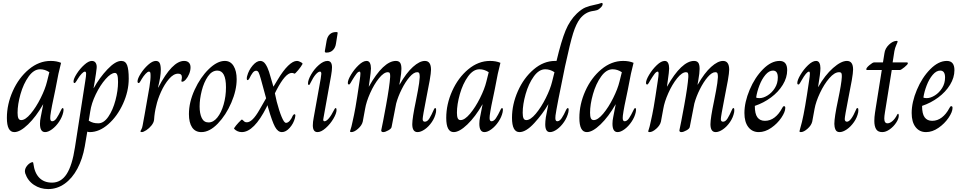

<svg xmlns="http://www.w3.org/2000/svg" viewBox="-20 -892 6564 1311"><path d="M27 -87Q27 -180 67.5 -270.5Q108 -361 177 -418.5Q246 -476 326 -476Q367 -476 397 -463Q384 -412 379 -388L358 -280Q330 -152 324 -103Q323 -96 323 -86Q323 -64 336 -64Q352 -64 366 -84.5Q380 -105 398 -143Q399 -144 401.5 -149Q404 -154 408 -154Q414 -154 414 -142L412 -126Q405 -93 383.5 -61Q362 -29 335.5 -9.5Q309 10 288 10Q253 10 253 -47Q253 -69 258 -92L275 -179H274Q226 -95 171.5 -42.5Q117 10 78 10Q27 10 27 -87ZM301 -335 317 -399Q287 -419 254 -419Q211 -419 175.5 -369.5Q140 -320 120 -249.5Q100 -179 100 -122Q100 -97 105.5 -84.5Q111 -72 125 -72Q153 -72 189.5 -115.5Q226 -159 257.5 -222Q289 -285 301 -335Z M152 291Q150 283 150 278Q150 259 163.5 241.5Q177 224 194 217L202 215Q206 215 207 220Q208 225 208 226Q216 289 248.5 322Q281 355 335 355Q397 355 435 296.5Q473 238 492 113L562 -337Q568 -373 568 -388Q568 -403 560 -403Q551 -403 537 -388Q523 -373 511 -353Q507 -347 502 -338.5Q497 -330 494 -327.5Q491 -325 488 -325Q482 -325 482 -336Q482 -354 504 -388.5Q526 -423 555.5 -449.5Q585 -476 607 -476Q625 -476 633.5 -462.5Q642 -449 640 -427Q637 -397 627 -337Q621 -303 619 -290H620Q659 -361 713.5 -418.5Q768 -476 808 -476Q837 -476 848 -447Q859 -418 859 -355Q859 -269 820 -183.5Q781 -98 719.5 -44Q658 10 593 10Q584 10 576 7L559 107Q544 193 508.5 259.5Q473 326 421.5 362.5Q370 399 309 399Q255 399 212 370.5Q169 342 152 291ZM786 -332Q786 -365 781 -379.5Q776 -394 765 -394Q738 -394 701 -352Q664 -310 634 -248Q604 -186 596 -130L586 -68Q602 -58 617 -54Q632 -50 651 -50Q689 -50 720 -95.5Q751 -141 768.5 -207.5Q786 -274 786 -332Z M939 5Q939 2 945 -8Q951 -18 954 -36Q958 -57 961 -74.5Q964 -92 967 -107Q992 -244 1000.5 -298.5Q1009 -353 1008 -378Q1008 -391 1006 -397Q1004 -403 997 -403Q988 -403 974 -388Q960 -373 948 -353Q943 -344 939 -337.5Q935 -331 932.5 -328Q930 -325 927 -325Q923 -325 921 -328Q919 -331 919 -336Q919 -355 940.5 -389Q962 -423 991.5 -449.5Q1021 -476 1044 -476Q1063 -476 1070.5 -461Q1078 -446 1078 -414Q1078 -370 1059 -295H1061Q1156 -476 1237 -476Q1258 -476 1269.5 -464.5Q1281 -453 1281 -432Q1281 -410 1271.5 -387Q1262 -364 1248.5 -349Q1235 -334 1224 -334Q1217 -334 1219 -343Q1222 -357 1222 -365Q1222 -389 1196 -389Q1165 -389 1134 -353Q1103 -317 1079.5 -265Q1056 -213 1047 -170Q1035 -124 1032 -74Q1030 -55 1014.5 -35.5Q999 -16 979 -3Q959 10 948 10Q944 10 941.5 8.5Q939 7 939 5Z M1270 -113Q1270 -194 1309 -279Q1348 -364 1405.5 -420Q1463 -476 1515 -476Q1554 -476 1575 -441.5Q1596 -407 1596 -351Q1596 -276 1559.5 -191Q1523 -106 1467 -48Q1411 10 1355 10Q1313 10 1291.5 -22.5Q1270 -55 1270 -113ZM1523 -296Q1523 -410 1464 -410Q1427 -410 1399.5 -370Q1372 -330 1357.5 -272.5Q1343 -215 1343 -165Q1343 -117 1357.5 -86.5Q1372 -56 1404 -56Q1437 -56 1464 -89.5Q1491 -123 1507 -178.5Q1523 -234 1523 -296Z M1579 -12Q1575 -15 1592 -35.5Q1609 -56 1626 -72Q1631 -78 1635 -74Q1645 -64 1650.5 -60.5Q1656 -57 1666 -57Q1703 -57 1751 -141L1797 -221L1761 -353Q1752 -385 1746 -397Q1740 -409 1729 -409Q1716 -409 1705 -394.5Q1694 -380 1682 -355Q1676 -345 1671 -345Q1665 -345 1665 -354Q1665 -364 1667 -371Q1678 -413 1705 -444.5Q1732 -476 1757 -476Q1778 -476 1792.5 -454.5Q1807 -433 1817 -402Q1827 -371 1847 -300L1875 -346Q1913 -410 1947 -443Q1981 -476 2007 -476Q2020 -476 2037 -466Q2042 -463 2044.5 -460Q2047 -457 2045 -454Q2036 -437 2016 -413Q1996 -389 1991 -389Q1990 -389 1985 -391.5Q1980 -394 1972 -394Q1929 -394 1868 -277L1857 -255Q1868 -197 1886 -141Q1904 -85 1919 -63Q1927 -53 1932 -53Q1946 -53 1958.5 -67.5Q1971 -82 1979 -102Q1985 -112 1991 -112Q1997 -112 1997 -103Q1997 -98 1994 -86Q1984 -48 1958 -19Q1932 10 1905 10Q1877 10 1857.5 -26.5Q1838 -63 1812 -153L1806 -174L1800 -160Q1714 10 1631 10Q1601 10 1579 -12Z M2198 -543 2210 -613Q2215 -642 2231.5 -657.5Q2248 -673 2273 -673H2277Q2283 -673 2284.5 -671Q2286 -669 2285 -663L2274 -594Q2270 -566 2253 -549.5Q2236 -533 2211 -533H2207Q2197 -533 2198 -543ZM2116 -36Q2116 -59 2122 -89L2170 -356Q2174 -382 2174 -388Q2174 -403 2165 -403Q2153 -403 2136 -384Q2119 -365 2099 -324Q2095 -312 2089 -312Q2083 -312 2083 -322Q2083 -346 2104.5 -383.5Q2126 -421 2157.5 -448.5Q2189 -476 2216 -476Q2247 -476 2247 -432Q2247 -411 2241 -377L2189 -88L2187 -75Q2187 -64 2196 -64Q2208 -64 2225 -83.5Q2242 -103 2262 -143Q2267 -154 2272 -154Q2278 -154 2278 -141Q2278 -118 2256.5 -81.5Q2235 -45 2204 -17.5Q2173 10 2148 10Q2116 10 2116 -36Z M2370 4Q2370 1 2374.5 -10.5Q2379 -22 2387 -60Q2398 -107 2407.5 -161Q2417 -215 2435 -337Q2441 -375 2441 -390Q2441 -403 2435 -403Q2425 -403 2413 -387Q2401 -371 2384 -343Q2379 -334 2375 -327.5Q2371 -321 2368.5 -318Q2366 -315 2363 -315Q2355 -315 2355 -326Q2355 -346 2377 -382.5Q2399 -419 2429 -447.5Q2459 -476 2483 -476Q2499 -476 2506 -461.5Q2513 -447 2513 -425Q2513 -404 2503 -336L2498 -301H2499Q2548 -388 2594.5 -432Q2641 -476 2683 -476Q2703 -476 2712 -463.5Q2721 -451 2721 -422Q2721 -394 2712 -343L2707 -315H2709Q2754 -394 2799.5 -435Q2845 -476 2881 -476Q2923 -476 2923 -416Q2923 -395 2914 -343L2891 -223Q2866 -96 2866 -79Q2866 -61 2881 -61Q2898 -61 2912 -83.5Q2926 -106 2942 -143Q2946 -154 2952 -154Q2958 -154 2958 -142Q2958 -133 2957 -126Q2950 -90 2928.5 -58.5Q2907 -27 2880 -8.5Q2853 10 2831 10Q2795 10 2795 -44Q2795 -85 2820 -204Q2823 -219 2833.5 -274Q2844 -329 2846 -366Q2846 -383 2843 -391Q2840 -399 2828 -399Q2805 -399 2776.5 -366Q2748 -333 2723 -283Q2698 -233 2685 -185L2654 -26Q2653 -14 2631.5 -2Q2610 10 2597 10Q2583 10 2583 -2Q2592 -41 2616 -172.5Q2640 -304 2644 -366V-376Q2644 -387 2641 -393Q2638 -399 2628 -399Q2601 -399 2567.5 -357.5Q2534 -316 2507.5 -256.5Q2481 -197 2473 -149L2457 -62Q2451 -36 2425 -13Q2399 10 2379 10Q2370 10 2370 4Z M3027 -87Q3027 -180 3067.5 -270.5Q3108 -361 3177 -418.5Q3246 -476 3326 -476Q3367 -476 3397 -463Q3384 -412 3379 -388L3358 -280Q3330 -152 3324 -103Q3323 -96 3323 -86Q3323 -64 3336 -64Q3352 -64 3366 -84.5Q3380 -105 3398 -143Q3399 -144 3401.5 -149Q3404 -154 3408 -154Q3414 -154 3414 -142L3412 -126Q3405 -93 3383.5 -61Q3362 -29 3335.5 -9.5Q3309 10 3288 10Q3253 10 3253 -47Q3253 -69 3258 -92L3275 -179H3274Q3226 -95 3171.5 -42.5Q3117 10 3078 10Q3027 10 3027 -87ZM3301 -335 3317 -399Q3287 -419 3254 -419Q3211 -419 3175.5 -369.5Q3140 -320 3120 -249.5Q3100 -179 3100 -122Q3100 -97 3105.5 -84.5Q3111 -72 3125 -72Q3153 -72 3189.5 -115.5Q3226 -159 3257.5 -222Q3289 -285 3301 -335Z M3476 -88Q3476 -179 3516 -269.5Q3556 -360 3624 -418Q3692 -476 3770 -476H3780Q3813 -614 3842 -684Q3871 -754 3919 -800Q3951 -830 3977 -841Q4003 -852 4048 -861Q4068 -865 4076.5 -868.5Q4085 -872 4088 -872Q4095 -872 4095 -864Q4095 -851 4076 -835Q4066 -826 4057.5 -823Q4049 -820 4041 -819Q4033 -818 4029 -817Q3977 -810 3941 -765Q3914 -730 3893.5 -665Q3873 -600 3838 -438Q3780 -158 3773 -103Q3772 -96 3772 -86Q3772 -64 3785 -64Q3801 -64 3815.5 -85.5Q3830 -107 3846 -143Q3852 -154 3857 -154Q3863 -154 3863 -143L3861 -126Q3853 -91 3831.5 -59.5Q3810 -28 3783.5 -9Q3757 10 3735 10Q3703 10 3703 -43Q3703 -63 3707 -91L3724 -179H3723Q3686 -115 3629 -52.5Q3572 10 3527 10Q3476 10 3476 -88ZM3750 -335 3766 -399Q3736 -419 3703 -419Q3660 -419 3624.5 -369.5Q3589 -320 3569 -249.5Q3549 -179 3549 -122Q3549 -97 3554.5 -84.5Q3560 -72 3574 -72Q3602 -72 3638.5 -115.5Q3675 -159 3706.5 -222Q3738 -285 3750 -335Z M3936 -87Q3936 -180 3976.5 -270.5Q4017 -361 4086 -418.5Q4155 -476 4235 -476Q4276 -476 4306 -463Q4293 -412 4288 -388L4267 -280Q4239 -152 4233 -103Q4232 -96 4232 -86Q4232 -64 4245 -64Q4261 -64 4275 -84.5Q4289 -105 4307 -143Q4308 -144 4310.5 -149Q4313 -154 4317 -154Q4323 -154 4323 -142L4321 -126Q4314 -93 4292.5 -61Q4271 -29 4244.5 -9.5Q4218 10 4197 10Q4162 10 4162 -47Q4162 -69 4167 -92L4184 -179H4183Q4135 -95 4080.5 -42.5Q4026 10 3987 10Q3936 10 3936 -87ZM4210 -335 4226 -399Q4196 -419 4163 -419Q4120 -419 4084.5 -369.5Q4049 -320 4029 -249.5Q4009 -179 4009 -122Q4009 -97 4014.5 -84.5Q4020 -72 4034 -72Q4062 -72 4098.5 -115.5Q4135 -159 4166.5 -222Q4198 -285 4210 -335Z M4406 4Q4406 1 4410.5 -10.5Q4415 -22 4423 -60Q4434 -107 4443.5 -161Q4453 -215 4471 -337Q4477 -375 4477 -390Q4477 -403 4471 -403Q4461 -403 4449 -387Q4437 -371 4420 -343Q4415 -334 4411 -327.5Q4407 -321 4404.5 -318Q4402 -315 4399 -315Q4391 -315 4391 -326Q4391 -346 4413 -382.5Q4435 -419 4465 -447.5Q4495 -476 4519 -476Q4535 -476 4542 -461.5Q4549 -447 4549 -425Q4549 -404 4539 -336L4534 -301H4535Q4584 -388 4630.5 -432Q4677 -476 4719 -476Q4739 -476 4748 -463.5Q4757 -451 4757 -422Q4757 -394 4748 -343L4743 -315H4745Q4790 -394 4835.5 -435Q4881 -476 4917 -476Q4959 -476 4959 -416Q4959 -395 4950 -343L4927 -223Q4902 -96 4902 -79Q4902 -61 4917 -61Q4934 -61 4948 -83.5Q4962 -106 4978 -143Q4982 -154 4988 -154Q4994 -154 4994 -142Q4994 -133 4993 -126Q4986 -90 4964.5 -58.5Q4943 -27 4916 -8.5Q4889 10 4867 10Q4831 10 4831 -44Q4831 -85 4856 -204Q4859 -219 4869.5 -274Q4880 -329 4882 -366Q4882 -383 4879 -391Q4876 -399 4864 -399Q4841 -399 4812.5 -366Q4784 -333 4759 -283Q4734 -233 4721 -185L4690 -26Q4689 -14 4667.5 -2Q4646 10 4633 10Q4619 10 4619 -2Q4628 -41 4652 -172.5Q4676 -304 4680 -366V-376Q4680 -387 4677 -393Q4674 -399 4664 -399Q4637 -399 4603.5 -357.5Q4570 -316 4543.5 -256.5Q4517 -197 4509 -149L4493 -62Q4487 -36 4461 -13Q4435 10 4415 10Q4406 10 4406 4Z M5063 -120Q5063 -194 5098.5 -278.5Q5134 -363 5190 -419.5Q5246 -476 5303 -476Q5355 -476 5355 -413Q5355 -362 5325 -313Q5295 -264 5244.5 -226.5Q5194 -189 5134 -169Q5134 -115 5151.5 -91Q5169 -67 5203 -67Q5239 -67 5269 -90Q5299 -113 5320 -153Q5323 -159 5326 -163Q5329 -167 5334 -167Q5342 -167 5342 -155Q5342 -128 5315 -88Q5288 -48 5246 -19Q5204 10 5161 10Q5116 10 5089.5 -24.5Q5063 -59 5063 -120ZM5291 -363Q5291 -410 5258 -410Q5231 -410 5206.5 -381Q5182 -352 5165.5 -309Q5149 -266 5143 -226Q5149 -222 5166 -222Q5192 -222 5221.5 -240.5Q5251 -259 5271 -291Q5291 -323 5291 -363Z M5439 4Q5439 0 5443.5 -13.5Q5448 -27 5456 -60Q5476 -143 5504 -337Q5510 -375 5510 -390Q5510 -403 5504 -403Q5487 -403 5453 -343Q5448 -334 5444 -327.5Q5440 -321 5437.5 -318Q5435 -315 5432 -315Q5424 -315 5424 -325Q5424 -345 5446 -382Q5468 -419 5498 -447.5Q5528 -476 5552 -476Q5568 -476 5575 -462Q5582 -448 5582 -427Q5582 -394 5566 -298H5567Q5613 -379 5668 -427.5Q5723 -476 5763 -476Q5805 -476 5805 -417Q5805 -395 5796 -343L5773 -223Q5748 -96 5748 -79Q5748 -72 5751.5 -66.5Q5755 -61 5763 -61Q5790 -61 5825 -143Q5828 -154 5835 -154Q5841 -154 5841 -142Q5841 -133 5840 -126Q5833 -90 5811 -58.5Q5789 -27 5762 -8.5Q5735 10 5713 10Q5692 10 5684.5 -7.5Q5677 -25 5677 -46Q5677 -91 5702 -208Q5726 -322 5728 -366Q5729 -384 5725.5 -391.5Q5722 -399 5709 -399Q5678 -399 5642.5 -358Q5607 -317 5579 -257.5Q5551 -198 5542 -149L5526 -62Q5520 -36 5494 -13Q5468 10 5448 10Q5439 10 5439 4Z M5950 -66Q5950 -92 5954.5 -121.5Q5959 -151 5960 -157L6001 -414H5900Q5895 -414 5895 -419Q5895 -429 5917 -447.5Q5939 -466 5949 -466H6009L6019 -528Q6023 -561 6050 -587Q6077 -613 6104 -613Q6109 -613 6109 -608Q6109 -604 6100 -584.5Q6091 -565 6087 -543L6075 -466H6173Q6179 -466 6179 -460Q6179 -452 6155.5 -433Q6132 -414 6125 -414H6069L6028 -159Q6027 -152 6022.5 -125Q6018 -98 6018 -83Q6018 -50 6040 -50Q6056 -50 6074 -65.5Q6092 -81 6106 -109Q6107 -111 6108.5 -113Q6110 -115 6112 -115Q6117 -115 6117 -102Q6117 -82 6099.5 -55Q6082 -28 6055.5 -9Q6029 10 6004 10Q5974 10 5962 -10.5Q5950 -31 5950 -66Z M6205 -120Q6205 -194 6240.5 -278.5Q6276 -363 6332 -419.5Q6388 -476 6445 -476Q6497 -476 6497 -413Q6497 -362 6467 -313Q6437 -264 6386.5 -226.5Q6336 -189 6276 -169Q6276 -115 6293.5 -91Q6311 -67 6345 -67Q6381 -67 6411 -90Q6441 -113 6462 -153Q6465 -159 6468 -163Q6471 -167 6476 -167Q6484 -167 6484 -155Q6484 -128 6457 -88Q6430 -48 6388 -19Q6346 10 6303 10Q6258 10 6231.5 -24.5Q6205 -59 6205 -120ZM6433 -363Q6433 -410 6400 -410Q6373 -410 6348.5 -381Q6324 -352 6307.5 -309Q6291 -266 6285 -226Q6291 -222 6308 -222Q6334 -222 6363.5 -240.5Q6393 -259 6413 -291Q6433 -323 6433 -363Z"/></svg>

Font: Charm
Style: Regular
Weight: 400
Designer: Katatrad Aksorn Co.,Ltd.
Foundry: Cadson Demak Co.,Ltd.
Version: Version 1.001